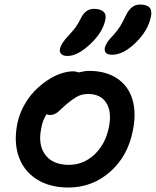

<svg xmlns="http://www.w3.org/2000/svg" viewBox="-20 -816 688 848"><path d="M476.1 -574.2Q456.5 -574.2 448.5 -582Q440.4 -589.8 442.9 -604Q447.8 -627.9 480 -660.2Q498.5 -680.2 510.3 -699.2Q522 -718.3 537.1 -750Q559.6 -795.9 598.1 -795.9Q627.9 -795.9 639.9 -783.4Q651.9 -771 647 -744.1Q634.3 -680.7 579.3 -627.4Q524.4 -574.2 476.1 -574.2ZM277.8 -568.8Q259.3 -568.8 250.5 -577.4Q241.7 -585.9 245.1 -601.1Q250.5 -625.5 283.2 -659.2Q303.7 -681.6 314.2 -696Q324.7 -710.4 335.9 -732.9Q356.4 -776.9 394 -776.9Q423.3 -776.9 437 -764.4Q450.7 -752 444.8 -727.1Q433.6 -672.9 378.2 -620.8Q322.8 -568.8 277.8 -568.8ZM282.2 12.2Q198.2 12.2 141.1 -24.9Q84 -62 62.3 -125.5Q40.5 -189 56.2 -268.1Q64.5 -310.1 85 -347.9Q105.5 -385.7 131.8 -413.1Q158.2 -440.4 188.5 -460.7Q218.8 -481 248.3 -491Q277.8 -501 303.2 -501Q314.9 -501 328.1 -496.1Q354.5 -502.9 373 -502.9Q448.7 -502.9 498.3 -469Q547.9 -435.1 565.2 -376Q582.5 -316.9 566.9 -240.2Q545.4 -127 466.6 -57.4Q387.7 12.2 282.2 12.2ZM162.1 -249Q147 -176.3 180.2 -132.1Q213.4 -87.9 284.2 -87.9Q348.6 -87.9 397.2 -133.5Q445.8 -179.2 460.9 -253.9Q474.6 -321.8 449.7 -361.3Q424.8 -400.9 369.1 -400.9Q343.3 -400.9 323.7 -390.9Q304.2 -380.9 274.9 -356.9Q265.6 -349.1 252.9 -336.9Q240.2 -324.7 234.6 -320.3Q229 -315.9 220.2 -312Q211.4 -308.1 201.2 -308.1Q191.4 -308.1 186 -312Q168 -285.2 162.1 -249Z"/></svg>

Font: Shantell Sans Normal
Style: Italic
Weight: 500
Italic angle: -11.31°
Designer: Stephen Nixon, Anya Danilova, Shantell Martin
Foundry: Arrow Type
Version: Version 1.006;[559af2be0]